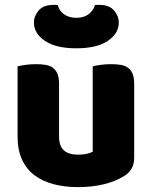

<svg xmlns="http://www.w3.org/2000/svg" viewBox="-20 -751 622 787"><path d="M52 -479Q62 -482 83.5 -485Q105 -488 128 -488Q150 -488 167.5 -485Q185 -482 197 -473Q209 -464 215.5 -448.5Q222 -433 222 -408V-193Q222 -152 242 -134.5Q262 -117 300 -117Q323 -117 337.5 -121Q352 -125 360 -129V-479Q370 -482 391.5 -485Q413 -488 436 -488Q458 -488 475.5 -485Q493 -482 505 -473Q517 -464 523.5 -448.5Q530 -433 530 -408V-104Q530 -54 488 -29Q453 -7 404.5 4.5Q356 16 299 16Q245 16 199.5 4Q154 -8 121 -33Q88 -58 70 -97.5Q52 -137 52 -193ZM293 -553Q209 -553 164 -583.5Q119 -614 119 -659Q119 -685 138.5 -708Q158 -731 199 -731Q204 -731 208 -731Q212 -731 217 -730Q222 -708 242 -693Q262 -678 293 -678Q324 -678 343.5 -693Q363 -708 369 -730Q374 -731 378 -731Q382 -731 387 -731Q428 -731 447.5 -708Q467 -685 467 -659Q467 -614 422 -583.5Q377 -553 293 -553Z"/></svg>

Font: Baloo Cyrillic
Style: Regular
Weight: 400
Designer: Ek Type, Denis Ignatov
Foundry: Ek Type
Version: Version 1.50 July 26, 2019